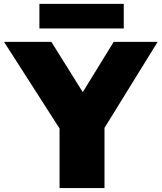

<svg xmlns="http://www.w3.org/2000/svg" viewBox="-52 -952 818 972"><path d="M249.5 0V-301.5L-31.5 -740H208L367 -485.5L523.5 -740H746L477 -304.5V0ZM147.5 -808V-932.5H574.5V-808Z"/></svg>

Font: Encode Sans Semi Expanded Black
Style: Regular
Weight: 900
Width: 6
Designer: Multiple Designers
Foundry: Impallari Type
Version: Version 3.000; ttfautohint (v1.8.3) -l 8 -r 50 -G 200 -x 14 